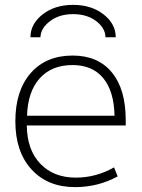

<svg xmlns="http://www.w3.org/2000/svg" viewBox="-20 -758 584 788"><path d="M146 -605H105Q105 -660 155 -699Q205 -738 280 -738Q355 -738 405 -699Q455 -660 455 -605H413Q412 -643 374.5 -671.5Q337 -700 280 -700Q223 -700 185 -671Q147 -642 146 -605ZM91 -283H450Q448 -384 403.5 -437.5Q359 -491 278 -491Q192 -491 143 -436.5Q94 -382 91 -283ZM90 -243Q91 -143 145.5 -86Q200 -29 291 -29Q374 -29 448 -71L463 -34Q382 10 288 10Q176 10 109.5 -62.5Q43 -135 43 -260Q43 -386 106 -458Q169 -530 278 -530Q382 -530 439 -461Q496 -392 496 -265V-243Z"/></svg>

Font: Mplus 1p Light
Style: Regular
Weight: 300
Version: Version 1.061